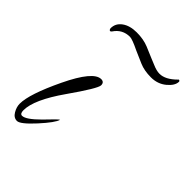

<svg xmlns="http://www.w3.org/2000/svg" viewBox="-143 -497 581 581"><g transform="rotate(45 147.5 -207.0)"><path d="M123 -254Q136 -254 136 -240.5Q136 -227 79.5 -146.5Q23 -66 23 -21Q23 -6 32 -6Q48 -6 83 -41Q118 -78 122 -79Q118 -63 82 -23.5Q46 16 32 16Q18 16 9.5 1.5Q1 -13 1 -27Q1 -68 45.5 -161Q90 -254 123 -254ZM295 -415Q295 -398 274.5 -381Q254 -364 225.5 -364Q197 -364 176 -373Q155 -382 137 -390Q104 -406 94 -406Q62 -406 44 -379Q40 -374 37 -376.5Q34 -379 34 -383Q34 -404 52 -417Q70 -430 99 -430Q128 -430 150 -421Q172 -412 185.5 -406Q199 -400 205 -398Q223 -390 236 -390Q261 -390 288 -417Q290 -420 292.5 -418.5Q295 -417 295 -415Z"/></g></svg>

Font: Ruthie
Style: Regular
Weight: 400
Designer: Robert E. Leuschke
Foundry: Robert E. Leuschke
Version: Version 1.003